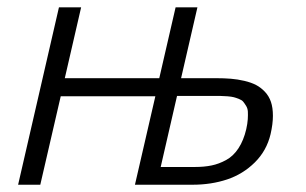

<svg xmlns="http://www.w3.org/2000/svg" viewBox="-20 -508 841 528"><path d="M29.8 0 142.1 -487.8H203.1L158.2 -293H418L462.9 -487.8H522.9L478 -293H573.2Q596.2 -293 614.7 -291.5Q633.3 -290 652.1 -285.6Q670.9 -281.2 684.3 -274.2Q697.8 -267.1 708.7 -255.4Q719.7 -243.7 725.1 -227.8Q730.5 -211.9 730.5 -189.5Q730.5 -167 724.1 -139.2Q713.4 -93.8 680.9 -61.5Q648.4 -29.3 604.7 -14.6Q561 0 509.8 0H351.1L407.2 -243.2H147L90.8 0ZM421.9 -48.8H516.1Q541.5 -48.8 561.8 -53Q582 -57.1 601.8 -67.9Q621.6 -78.6 635.7 -100.1Q649.9 -121.6 657.2 -152.8Q660.6 -168 661.4 -180.2Q662.1 -192.4 661.6 -201.2Q661.1 -210 656.7 -217Q652.3 -224.1 648.7 -228.5Q645 -232.9 636.7 -236.1Q628.4 -239.3 622.8 -240.7Q617.2 -242.2 605.5 -243.2Q593.8 -244.1 587.2 -244.1Q580.6 -244.1 566.9 -244.1H466.8Z"/></svg>

Font: HK Grotesk Light Italic
Style: Regular
Weight: 300
Italic angle: -13°
Designer: Alfredo Marco Pradil and Stefan Peev
Foundry: Hanken Design Co.
Version: Version 1.000;PS 001.000;hotconv 1.0.88;makeotf.lib2.5.64775